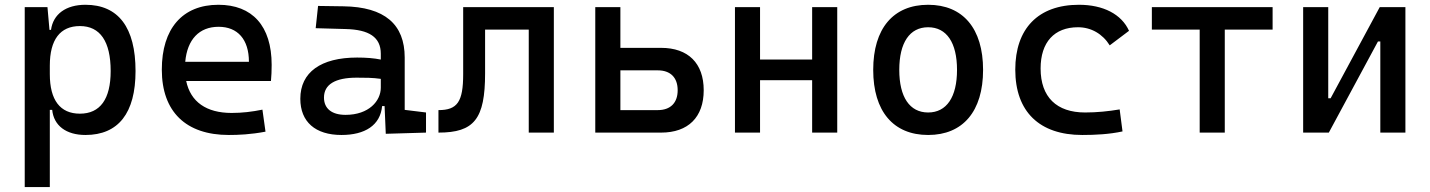

<svg xmlns="http://www.w3.org/2000/svg" viewBox="-20 -547 5899 792"><path d="M82 224.6H185.5V-93.8H195.3C201.7 -28.8 252.9 9.8 332.5 9.8C468.3 9.8 539.1 -80.6 539.1 -253.9C539.1 -433.6 468.3 -527.3 332.5 -527.3C252 -527.3 199.2 -488.8 190.4 -423.8H184.1L175.8 -517.6H82ZM185.5 -241.2V-276.4C185.5 -383.3 228 -439.5 309.6 -439.5C393.1 -439.5 436.5 -376 436.5 -253.9C436.5 -138.2 393.1 -78.1 309.6 -78.1C228 -78.1 185.5 -134.3 185.5 -241.2Z M923.8 9.8C962.9 9.8 1013.7 7.8 1075.2 -3.9L1062.5 -94.7C1019.5 -85.9 978.5 -81.1 935.5 -81.1C831.5 -81.1 766.1 -126.5 748 -212.9H1097.7C1099.6 -233.4 1100.6 -254.9 1100.6 -279.3C1100.6 -440.4 1020.5 -527.3 880.9 -527.3C732.4 -527.3 647.5 -428.7 647.5 -259.8C647.5 -85.9 747.1 9.8 923.8 9.8ZM744.1 -292C752.4 -384.3 801.8 -436.5 881.8 -436.5C960 -436.5 1006.8 -384.8 1006.8 -292Z M1571.3 4.9 1737.3 0V-83L1649.4 -93.8V-309.6C1649.4 -446.3 1567.4 -518.6 1396.5 -521L1292 -522.5L1282.2 -430.7L1406.2 -427.2C1502 -424.8 1550.8 -394 1550.8 -325.2V-301.3C1522.5 -307.1 1490.2 -309.6 1453.1 -309.6C1303.7 -309.6 1218.8 -249 1218.8 -139.6C1218.8 -44.4 1280.8 9.8 1388.7 9.8C1484.9 9.8 1548.8 -29.8 1556.2 -109.4H1566.4ZM1550.8 -221.7V-185.5C1550.8 -130.9 1502 -73.2 1405.3 -73.2C1348.6 -73.2 1316.4 -99.1 1316.4 -144.5C1316.4 -198.7 1362.8 -226.6 1451.2 -226.6C1484.9 -226.6 1517.6 -226.6 1550.8 -221.7Z M1788.6 0C1936 0 1981 -56.2 1981 -244.6V-424.8H2161.1V0H2264.6V-517.6H1890.6V-241.2C1890.6 -127 1866.7 -92.8 1788.6 -92.8Z M2435.5 0H2707C2818.8 0 2882.8 -63.5 2882.8 -174.8C2882.8 -286.1 2818.8 -349.6 2707 -349.6H2539.1V-517.6H2435.5ZM2539.1 -92.8V-256.8H2693.4C2745.6 -256.8 2775.4 -227.1 2775.4 -174.8C2775.4 -122.6 2745.6 -92.8 2693.4 -92.8Z M3330.1 0H3433.6V-517.6H3330.1V-301.3H3115.2V-517.6H3011.7V0H3115.2V-216.3H3330.1Z M3808.6 9.8C3952.1 9.8 4035.2 -87.9 4035.2 -258.8C4035.2 -429.7 3952.1 -527.3 3808.6 -527.3C3665 -527.3 3582 -429.7 3582 -258.8C3582 -87.9 3665 9.8 3808.6 9.8ZM3808.6 -83C3732.4 -83 3689.5 -146.5 3689.5 -258.8C3689.5 -371.1 3732.4 -434.6 3808.6 -434.6C3884.8 -434.6 3927.7 -371.1 3927.7 -258.8C3927.7 -146.5 3884.8 -83 3808.6 -83Z M4444.3 9.8C4498.5 9.8 4556.6 6.8 4610.4 -4.9L4598.6 -95.7C4552.7 -87.9 4504.4 -83 4456.1 -83C4338.4 -83 4272.5 -146.5 4272.5 -264.6C4272.5 -373 4329.1 -434.6 4426.8 -434.6C4481 -434.6 4528.3 -407.2 4557.6 -359.9L4637.2 -419.9C4606.4 -488.3 4531.2 -527.3 4430.7 -527.3C4262.2 -527.3 4168 -428.7 4168 -259.8C4168 -85.9 4268.1 9.8 4444.3 9.8Z M4928.7 0H5032.2V-424.8H5229.5V-517.6H4731.4V-424.8H4928.7Z M5355.5 0H5461.4L5664.1 -376H5673.8V0H5777.3V-517.6H5671.4L5468.8 -141.6H5459V-517.6H5355.5Z"/></svg>

Font: Cascadia Mono NF
Style: Regular
Weight: 400
Monospace: yes
Designer: Aaron Bell
Foundry: Saja Typeworks
Version: Version 2404.023